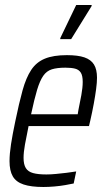

<svg xmlns="http://www.w3.org/2000/svg" viewBox="-20 -738 420 766"><path d="M153 8Q104 8 74 -2Q44 -12 31 -34.5Q18 -57 18 -95Q18 -124 24 -163Q30 -202 41 -254Q56 -327 70 -377.5Q84 -428 104.5 -459Q125 -490 159 -504Q193 -518 247 -518Q291 -518 317 -509Q343 -500 355 -480.5Q367 -461 367 -428Q367 -409 363.5 -382.5Q360 -356 354 -323.5Q348 -291 340 -256L335 -235H94Q85 -192 79.5 -161Q74 -130 74 -108Q74 -82 83 -67.5Q92 -53 112 -47.5Q132 -42 165 -42Q182 -42 203 -44Q224 -46 245 -48.5Q266 -51 284 -54L274 -6Q260 -3 240 0.5Q220 4 197 6Q174 8 153 8ZM104 -282H290L293 -300Q299 -328 304.5 -358.5Q310 -389 310 -411Q310 -436 302.5 -448Q295 -460 280 -464Q265 -468 241 -468Q208 -468 187 -461.5Q166 -455 152.5 -435.5Q139 -416 128 -379.5Q117 -343 104 -282ZM220 -582 221 -587 284 -718H346L345 -713L264 -582Z"/></svg>

Font: Saira Condensed Light
Style: Italic
Weight: 300
Width: 3
Italic angle: -12°
Designer: Hector Gatti with collaboration of the Omnibus-Type team
Foundry: Omnibus-Type
Version: Version 1.101